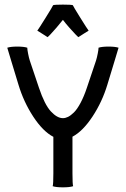

<svg xmlns="http://www.w3.org/2000/svg" viewBox="-20 -802 540 824"><path d="M360.4 -670.4Q359.9 -669.9 339.6 -657.5Q319.3 -645 316.4 -642.6Q313.5 -644.5 303.5 -655Q293.5 -665.5 277.6 -683.3Q261.7 -701.2 250 -716.8Q237.8 -701.2 222.4 -683.3Q207 -665.5 197 -655Q187 -644.5 184.1 -642.6Q181.2 -645 160.9 -657.5Q140.6 -669.9 140.1 -670.4Q146.5 -678.7 176.3 -726.6Q206.1 -774.4 208 -779.8Q215.3 -782.2 250 -782.2Q285.2 -782.2 292.5 -779.8Q294.4 -774.4 324.2 -726.6Q354 -678.7 360.4 -670.4ZM209 -58.1V-214.8Q164.6 -237.8 123 -301Q81.5 -364.3 59.1 -439L27.8 -542L11.2 -597.2Q25.9 -602.1 54.2 -602.1Q82.5 -602.1 97.2 -597.2V-595.2Q97.2 -589.4 100.6 -571.8Q104 -554.2 107.9 -542L147 -425.8Q171.4 -353 198.2 -324Q225.1 -294.9 250 -294.9Q260.7 -294.9 272.2 -300.5Q283.7 -306.2 297.4 -319.6Q311 -333 325.7 -360.4Q340.3 -387.7 353 -425.8L392.1 -542Q396 -554.2 399.4 -571.8Q402.8 -589.4 402.8 -595.2V-597.2Q417.5 -602.1 445.8 -602.1Q474.1 -602.1 488.8 -597.2Q478 -561 472.2 -542L440.9 -439Q418.5 -364.7 377 -301.8Q335.4 -238.8 291 -215.3V-58.1Q291 -11.7 293.9 -2.9Q279.3 2 250 2Q220.7 2 206.1 -2.9Q209 -11.7 209 -58.1Z"/></svg>

Font: Nikodecs
Style: Medium
Weight: 500
Version: Version 0.29